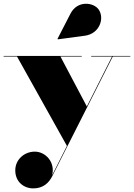

<svg xmlns="http://www.w3.org/2000/svg" viewBox="-34 -762 724 1037"><path d="M424 -569C503.5 -579.5 532 -662.5 499 -710.5C472 -749.5 384.5 -762 346.5 -688L276.5 -552L278.5 -549.5ZM407.5 -456.5V-460H-14.5V-456.5H58L327.5 26L247.5 184.5C265.5 113.5 211.5 57 154 57C97 57 48.5 100 48.5 158C48.5 221 95.5 255.5 145.5 255.5C199 255.5 229.5 226 247.5 191L575 -456.5H670V-460H458.5V-456.5H571L435 -187L292.5 -456.5Z"/></svg>

Font: Bodoni* 48pt Fatface
Style: Regular
Weight: 900
Version: Version 2.3